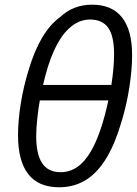

<svg xmlns="http://www.w3.org/2000/svg" viewBox="-20 -791 587 821"><path d="M57.1 -212.9Q57.1 -274.9 68.8 -348.1Q80.6 -421.4 102.5 -492.2Q151.4 -655.8 236.3 -717.3Q292.5 -771 374 -771Q458.5 -771 501.7 -716.6Q544.9 -662.1 544.9 -555.2Q544.9 -494.1 533.2 -418Q521.5 -341.8 499.5 -270.5Q447.3 -89.4 355 -26.4Q301.8 9.8 232.9 9.8Q145 9.8 101.1 -46.1Q57.1 -102.1 57.1 -212.9ZM368.7 -144Q412.6 -218.8 443.4 -361.8H150.4Q144.5 -331.5 139.6 -285.9Q134.8 -240.2 134.8 -209.5Q134.8 -131.3 160.4 -93Q186 -54.7 239.3 -54.7Q277.8 -54.7 310.1 -76.7Q342.3 -98.6 368.7 -144ZM467.8 -560.1Q467.8 -636.2 442.9 -671.9Q418 -707.5 364.7 -707.5Q314 -707.5 272 -666.5Q203.6 -601.6 164.1 -427.7H456.1Q467.8 -500.5 467.8 -560.1Z"/></svg>

Font: Viking Open Sans
Style: Italic
Weight: 400
Italic angle: -12°
Foundry: Ascender Corporation
Version: Version 2.000